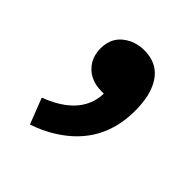

<svg xmlns="http://www.w3.org/2000/svg" viewBox="-119 -264 562 562"><g transform="rotate(45 162.0 17.5)"><path d="M84 212.9 52.7 132.8Q153.3 94.7 169.9 21.5Q172.9 8.8 172.9 -3.9H164.1Q109.4 -3.9 84 -44.9Q72.3 -65.4 72.3 -90.8Q72.3 -144.5 121.1 -168Q142.6 -177.7 167 -177.7Q246.1 -177.7 267.6 -90.8Q273.4 -64.5 273.4 -33.2Q273.4 104.5 158.2 177.7Q125 199.2 84 212.9Z"/></g></svg>

Font: Taipei Sans TC Beta
Style: Bold
Weight: 700
Designer: JT Foundry
Foundry: JT Foundry
Version: Version 1.000